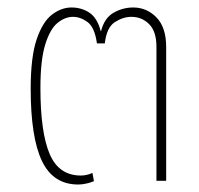

<svg xmlns="http://www.w3.org/2000/svg" viewBox="-20 -483 531 513"><path d="M189 10Q122 10 92 -53Q62 -116 62 -246Q62 -331 78 -378Q94 -425 119 -444Q144 -463 171 -463Q198 -463 219 -449Q240 -435 249 -400H250Q259 -435 283.5 -449Q308 -463 336 -463Q372 -463 398 -436.5Q424 -410 424 -357V0H398V-358Q398 -399 378.5 -418.5Q359 -438 331 -438Q309 -438 287 -424Q265 -410 260 -367H239Q233 -410 214 -424Q195 -438 175 -438Q154 -438 134 -422Q114 -406 101 -364.5Q88 -323 88 -248Q88 -130 112.5 -72Q137 -14 196 -14Q212 -14 227 -21L231 1Q222 5 210.5 7.5Q199 10 189 10Z"/></svg>

Font: Noto Sans Thai UI SemCond Thin
Style: Regular
Weight: 100
Width: 4
Designer: Monotype Design Team
Foundry: Monotype Imaging Inc.
Version: Version 2.000